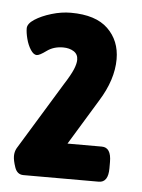

<svg xmlns="http://www.w3.org/2000/svg" viewBox="-39 -802 359 485"><g transform="rotate(5 140.0 -559.5)"><path d="M38 -350Q22 -350 16 -367.5Q10 -385 10 -396Q10 -407 15 -416L120 -588Q136 -613 142 -627.5Q148 -642 148 -652Q148 -666 137 -673Q126 -680 110 -680Q86 -680 69 -667.5Q52 -655 45 -655Q37 -655 29.5 -666.5Q22 -678 18 -693.5Q14 -709 14 -720Q14 -732 31 -743Q48 -754 73 -761.5Q98 -769 122 -769Q185 -769 216 -739Q247 -709 247 -662Q247 -610 212 -554L142 -439H229Q253 -439 253 -402V-386Q253 -350 229 -350Z"/></g></svg>

Font: Asap Condensed Black
Style: Regular
Weight: 900
Width: 3
Designer: Pablo Cosgaya
Foundry: Omnibus-Type
Version: Version 3.001; ttfautohint (v1.8.4.7-5d5b)